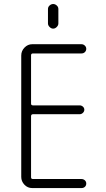

<svg xmlns="http://www.w3.org/2000/svg" viewBox="-20 -955 540 975"><path d="M143.6 0Q120.1 0 104 -17.1Q87.9 -34.2 87.9 -56.6V-672.9Q87.9 -696.3 104.5 -713.4Q121.1 -730.5 143.6 -730.5H393.6Q403.3 -730.5 410.6 -723.6Q418 -716.8 418 -707Q418 -697.3 411.1 -690.4Q404.3 -683.6 393.6 -683.6H147.5Q138.7 -683.6 137.7 -675.8V-428.7Q137.7 -419.9 147.5 -419.9H384.8Q393.6 -419.9 400.9 -413.6Q408.2 -407.2 408.2 -397.9Q408.2 -388.7 400.9 -381.8Q393.6 -375 384.8 -375H147.5Q138.7 -375 137.7 -366.2V-54.7Q137.7 -45.9 147.5 -45.9H393.6Q403.3 -45.9 410.6 -39.6Q418 -33.2 418 -22.9Q418 -12.7 411.1 -6.3Q404.3 0 393.6 0ZM223.6 -909.2Q223.6 -919.9 231.9 -927.2Q240.2 -934.6 250 -934.6Q259.8 -934.6 268.1 -927.2Q276.4 -919.9 276.4 -909.2V-835.9Q276.4 -826.2 268.1 -817.9Q259.8 -809.6 250 -809.6Q240.2 -809.6 231.9 -817.9Q223.6 -826.2 223.6 -835.9Z"/></svg>

Font: Rounded Mgen+ 1m light
Style: Regular
Weight: 200
Designer: [Source Han Sans]
Ryoko NISHIZUKA  (kana & ideographs); Paul D. Hunt (Latin, Greek & Cyrillic); Wenlong ZHANG  (bopomofo
Version: Version 1.059.20150602